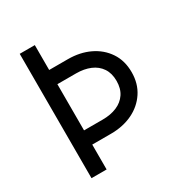

<svg xmlns="http://www.w3.org/2000/svg" viewBox="-165 -818 881 936"><g transform="rotate(-30 275.0 -350.0)"><path d="M270 -140Q338 -140 391.5 -165.5Q445 -191 476.5 -238.5Q508 -286 508 -350Q508 -415 476.5 -462Q445 -509 391.5 -534.5Q338 -560 270 -560V-480Q315 -480 349.5 -465.5Q384 -451 403.5 -422Q423 -393 423 -350Q423 -307 403.5 -278Q384 -249 349.5 -234.5Q315 -220 270 -220ZM127 -140H270V-220H127ZM127 -480H270V-560H127ZM80 -700V0H165V-700Z"/></g></svg>

Font: Jost* Book
Style: Regular
Weight: 400
Version: Version 3.000